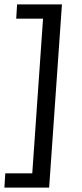

<svg xmlns="http://www.w3.org/2000/svg" viewBox="-24 -727 374 874"><path d="M-3.9 127 0.1 62H122.9L171.9 -641.9H49.8L53.8 -706.9H258L199.7 127Z"/></svg>

Font: Ancizar Sans Thin
Style: Italic
Weight: 100
Italic angle: -4°
Designer: Cesar Puertas, Viviana Monsalve, Julian Moncada, Julian Prieto, Jose Castro, Mariel Hernandez, Felipe Aragon, Sara Alarc
Version: Version 8.100